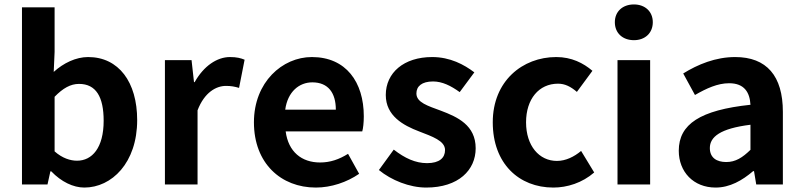

<svg xmlns="http://www.w3.org/2000/svg" viewBox="-20 -831 3618 865"><path d="M360 14C483 14 598 -97 598 -290C598 -461 515 -574 377 -574C322 -574 266 -547 222 -507L226 -597V-798H79V0H194L207 -59H211C256 -12 310 14 360 14ZM327 -107C297 -107 261 -118 226 -149V-395C264 -434 298 -453 336 -453C413 -453 447 -394 447 -287C447 -165 395 -107 327 -107Z M723 0H870V-334C901 -415 954 -444 998 -444C1021 -444 1037 -441 1057 -435L1082 -562C1065 -569 1047 -574 1016 -574C958 -574 898 -534 857 -461H854L843 -560H723Z M1403 14C1472 14 1543 -10 1598 -48L1548 -138C1508 -113 1468 -99 1422 -99C1339 -99 1279 -147 1267 -239H1612C1616 -252 1619 -279 1619 -307C1619 -461 1539 -574 1385 -574C1252 -574 1124 -461 1124 -280C1124 -95 1246 14 1403 14ZM1265 -337C1276 -418 1328 -460 1387 -460C1459 -460 1493 -412 1493 -337Z M1900 14C2046 14 2123 -65 2123 -163C2123 -267 2041 -304 1967 -332C1908 -354 1856 -369 1856 -410C1856 -442 1880 -464 1931 -464C1972 -464 2011 -445 2051 -416L2117 -505C2071 -540 2008 -574 1927 -574C1799 -574 1718 -503 1718 -403C1718 -309 1797 -266 1868 -239C1927 -216 1985 -197 1985 -155C1985 -120 1960 -96 1904 -96C1852 -96 1804 -118 1754 -157L1687 -65C1743 -19 1825 14 1900 14Z M2473 14C2535 14 2603 -7 2657 -54L2598 -151C2567 -125 2529 -106 2489 -106C2409 -106 2350 -174 2350 -280C2350 -385 2408 -454 2494 -454C2525 -454 2551 -441 2579 -417L2649 -512C2608 -547 2555 -574 2486 -574C2334 -574 2200 -466 2200 -280C2200 -94 2318 14 2473 14Z M2836 -650C2886 -650 2921 -682 2921 -731C2921 -779 2886 -811 2836 -811C2785 -811 2750 -779 2750 -731C2750 -682 2785 -650 2836 -650ZM2762 0H2909V-560H2762Z M3204 14C3268 14 3324 -18 3373 -60H3377L3387 0H3507V-327C3507 -489 3434 -574 3292 -574C3204 -574 3124 -541 3058 -500L3111 -403C3163 -433 3213 -456 3265 -456C3334 -456 3358 -414 3361 -359C3135 -335 3038 -272 3038 -152C3038 -57 3104 14 3204 14ZM3252 -101C3209 -101 3178 -120 3178 -164C3178 -214 3224 -252 3361 -269V-156C3325 -121 3294 -101 3252 -101Z"/></svg>

Font: DAIFUKU Sans JP
Style: Bold
Weight: 700
Designer: Original font ‘Source Han Sans JP’ : Ryoko NISHIZUKA  (kana, bopomofo & ideographs); Paul D. Hunt (Latin, Greek & Cyrill
Foundry: Daifuku
Version: Version 1.001